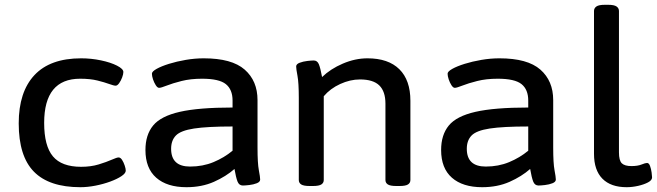

<svg xmlns="http://www.w3.org/2000/svg" viewBox="-20 -773 2737 800"><path d="M315 7Q185 7 121.5 -57.5Q58 -122 58 -259Q58 -390 123.5 -460Q189 -530 318 -530Q360 -530 400.5 -521.5Q441 -513 467.5 -499.5Q494 -486 494 -473Q494 -464 489 -450.5Q484 -437 476.5 -426.5Q469 -416 462 -416Q454 -416 435 -423Q416 -430 386 -437.5Q356 -445 314 -445Q164 -445 164 -261Q164 -165 200.5 -121.5Q237 -78 318 -78Q359 -78 391.5 -88Q424 -98 445.5 -107.5Q467 -117 474 -117Q482 -117 488.5 -107Q495 -97 499.5 -83.5Q504 -70 504 -62Q504 -51 486 -39Q468 -27 439.5 -16.5Q411 -6 378 0.5Q345 7 315 7Z M757 7Q676 7 631 -32.5Q586 -72 586 -148Q586 -211 618 -250Q650 -289 729 -307Q808 -325 949 -325V-354Q949 -400 921 -422.5Q893 -445 822 -445Q774 -445 736.5 -435.5Q699 -426 675 -416.5Q651 -407 643 -407Q636 -407 629 -418Q622 -429 617.5 -442.5Q613 -456 613 -466Q613 -475 632.5 -486Q652 -497 684 -507Q716 -517 754 -523.5Q792 -530 829 -530Q946 -530 999.5 -483Q1053 -436 1053 -356V-158Q1053 -93 1058.5 -64Q1064 -35 1064 -25Q1064 -15 1050 -9.5Q1036 -4 1018.5 -2Q1001 0 992 0Q976 0 969.5 -17Q963 -34 957 -69Q922 -38 871.5 -15.5Q821 7 757 7ZM772 -79Q825 -79 869.5 -97.5Q914 -116 949 -145V-246Q844 -246 788.5 -237.5Q733 -229 713 -208.5Q693 -188 693 -153Q693 -79 772 -79Z M1270 2Q1245 2 1235 -4.5Q1225 -11 1225 -23V-365Q1225 -428 1219.5 -457Q1214 -486 1214 -496Q1214 -506 1228.5 -511.5Q1243 -517 1260.5 -519Q1278 -521 1287 -521Q1302 -521 1308.5 -505.5Q1315 -490 1322 -452Q1357 -486 1408.5 -508Q1460 -530 1511 -530Q1598 -530 1644 -484.5Q1690 -439 1690 -353V-23Q1690 -11 1680 -4.5Q1670 2 1645 2H1631Q1606 2 1596 -4.5Q1586 -11 1586 -23V-341Q1586 -392 1560.5 -417Q1535 -442 1480 -442Q1439 -442 1397.5 -423Q1356 -404 1329 -372V-23Q1329 -11 1319 -4.5Q1309 2 1284 2Z M1989 7Q1908 7 1863 -32.5Q1818 -72 1818 -148Q1818 -211 1850 -250Q1882 -289 1961 -307Q2040 -325 2181 -325V-354Q2181 -400 2153 -422.5Q2125 -445 2054 -445Q2006 -445 1968.5 -435.5Q1931 -426 1907 -416.5Q1883 -407 1875 -407Q1868 -407 1861 -418Q1854 -429 1849.5 -442.5Q1845 -456 1845 -466Q1845 -475 1864.5 -486Q1884 -497 1916 -507Q1948 -517 1986 -523.5Q2024 -530 2061 -530Q2178 -530 2231.5 -483Q2285 -436 2285 -356V-158Q2285 -93 2290.5 -64Q2296 -35 2296 -25Q2296 -15 2282 -9.5Q2268 -4 2250.5 -2Q2233 0 2224 0Q2208 0 2201.5 -17Q2195 -34 2189 -69Q2154 -38 2103.5 -15.5Q2053 7 1989 7ZM2004 -79Q2057 -79 2101.5 -97.5Q2146 -116 2181 -145V-246Q2076 -246 2020.5 -237.5Q1965 -229 1945 -208.5Q1925 -188 1925 -153Q1925 -79 2004 -79Z M2591 7Q2525 7 2490 -28.5Q2455 -64 2455 -132V-727Q2455 -739 2465 -746Q2475 -753 2500 -753H2514Q2539 -753 2549 -746Q2559 -739 2559 -727V-138Q2559 -104 2571 -92.5Q2583 -81 2611 -81Q2637 -81 2653 -87.5Q2669 -94 2676 -94Q2684 -94 2688.5 -81.5Q2693 -69 2695 -54.5Q2697 -40 2697 -34Q2697 -22 2680 -13Q2663 -4 2638.5 1.5Q2614 7 2591 7Z"/></svg>

Font: Asap Semi Expanded Medium
Style: Regular
Weight: 500
Width: 6
Designer: Pablo Cosgaya
Foundry: Omnibus-Type
Version: Version 3.001; ttfautohint (v1.8.4.7-5d5b)